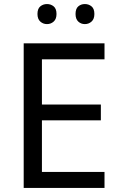

<svg xmlns="http://www.w3.org/2000/svg" viewBox="-20 -928 596 948"><path d="M496 0H97V-714H496V-635H187V-412H478V-334H187V-79H496ZM165 -859Q165 -885 179 -896.5Q193 -908 212 -908Q231 -908 245 -896.5Q259 -885 259 -859Q259 -834 245 -821.5Q231 -809 212 -809Q193 -809 179 -821.5Q165 -834 165 -859ZM353 -859Q353 -885 366.5 -896.5Q380 -908 399 -908Q418 -908 432 -896.5Q446 -885 446 -859Q446 -834 432 -821.5Q418 -809 399 -809Q380 -809 366.5 -821.5Q353 -834 353 -859Z"/></svg>

Font: Noto Sans Masaram Gondi
Style: Regular
Weight: 400
Designer: Ek Type & Mukund Gokhale
Foundry: Ek Type
Version: Version 1.004; ttfautohint (v1.8.4.7-5d5b)